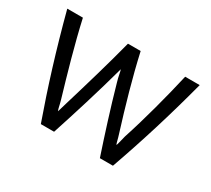

<svg xmlns="http://www.w3.org/2000/svg" viewBox="-109 -717 993 904"><g transform="rotate(30 388.0 -264.5)"><path d="M746 -531H667C639 -408 600 -261 562 -145C555 -120 551 -95 547 -91C543 -99 539 -121 532 -142C492 -270 453 -405 425 -531H356C324 -407 283 -268 245 -142L230 -91C225 -98 223 -118 215 -145C180 -263 139 -405 111 -531H26C77 -337 132 -161 190 2H262C302 -120 348 -267 387 -410C391 -400 394 -374 402 -348C437 -224 476 -103 511 2H582C640 -161 695 -337 746 -531Z"/></g></svg>

Font: Repo
Style: Regular
Weight: 400
Designer: Stefan Peev
Foundry: Context Ltd
Version: Version 0.000